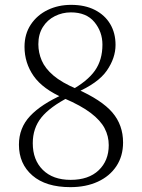

<svg xmlns="http://www.w3.org/2000/svg" viewBox="-20 -757 584 791"><path d="M270 14Q169 14 113.5 -34Q58 -82 58 -161Q58 -230 104 -279Q150 -328 240 -368V-373L266 -358Q186 -317 150.5 -273Q115 -229 115 -167Q115 -98 156.5 -57Q198 -16 271 -16Q345 -16 386.5 -55.5Q428 -95 428 -159Q428 -196 411 -228.5Q394 -261 354 -291.5Q314 -322 244 -352Q156 -390 118.5 -444Q81 -498 81 -564Q81 -617 107 -656Q133 -695 176.5 -716Q220 -737 273 -737Q330 -737 371 -716Q412 -695 434 -658Q456 -621 456 -572Q456 -518 420 -466Q384 -414 291 -374V-369L269 -383Q340 -422 371 -466Q402 -510 402 -573Q402 -626 369 -666Q336 -706 272 -706Q237 -706 206 -690.5Q175 -675 156.5 -645.5Q138 -616 138 -575Q138 -540 152 -507.5Q166 -475 200 -446Q234 -417 295 -391Q399 -345 443 -293.5Q487 -242 487 -170Q487 -114 459.5 -72.5Q432 -31 383 -8.5Q334 14 270 14Z"/></svg>

Font: Noto Serif SC ExtraLight ExtraLight
Style: Regular
Weight: 250
Version: Version 2.002-H1;hotconv 1.1.0;makeotfexe 2.6.0